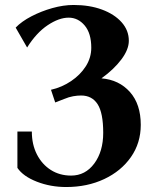

<svg xmlns="http://www.w3.org/2000/svg" viewBox="-20 -736 620 772"><path d="M246 16Q183 16 128 -5.5Q73 -27 50 -61V-207H108Q108 -155 128.5 -115Q149 -75 184.5 -52.5Q220 -30 266 -30Q323 -30 359 -78.5Q395 -127 395 -202Q395 -282 372.5 -317Q350 -352 306 -352Q291 -352 274 -349Q257 -346 238 -338L202 -324L185 -375Q229 -385 266 -410Q303 -435 325 -469.5Q347 -504 347 -544Q347 -602 320.5 -633.5Q294 -665 256 -665Q217 -665 171.5 -634.5Q126 -604 89 -545L43 -625Q67 -650 106.5 -670.5Q146 -691 190.5 -703.5Q235 -716 276 -716Q340 -716 390 -697.5Q440 -679 469 -646.5Q498 -614 498 -572Q498 -537 468 -497Q438 -457 388 -421Q459 -415 502.5 -366Q546 -317 546 -234Q546 -161 506.5 -104.5Q467 -48 399 -16Q331 16 246 16Z"/></svg>

Font: Wittgenstein
Style: Bold
Weight: 700
Designer: Jörg Drees
Foundry: Jörg Drees
Version: Version 1.303; ttfautohint (v1.8.4.7-5d5b)